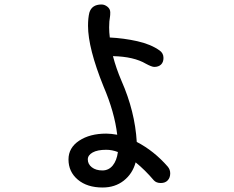

<svg xmlns="http://www.w3.org/2000/svg" viewBox="-20 -799 1040 855"><path d="M738 -27Q738 -8 727 4Q716 16 696 16Q676 16 665 4Q626 -42 584 -76Q570 -25 531 5.5Q492 36 437 36Q368 36 326.5 1Q285 -34 285 -89Q285 -141 332.5 -172.5Q380 -204 453 -204Q474 -204 502 -199Q490 -300 441 -414Q372 -585 372 -684Q372 -719 378 -743Q389 -779 432 -779Q446 -779 458.5 -769Q471 -759 471 -744Q471 -731 470 -726Q466 -705 466 -677Q466 -655 469 -632Q531 -629 591.5 -615.5Q652 -602 691 -574Q708 -562 708 -541Q708 -522 697 -511.5Q686 -501 667 -501Q656 -501 630 -515Q576 -547 483 -549Q497 -495 521 -439Q581 -303 589 -167Q666 -127 727 -57Q738 -44 738 -27ZM505 -122Q479 -132 453 -132Q414 -132 392.5 -120Q371 -108 371 -89Q371 -68 389 -54Q407 -40 436 -40Q464 -40 482 -62Q500 -84 505 -122Z"/></svg>

Font: Tsukimi Rounded Medium
Style: Regular
Weight: 500
Designer: Takashi Funayama
Foundry: Takashi Funayama
Version: Version 1.032; ttfautohint (v1.8.3)